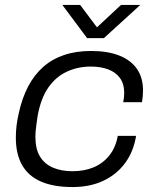

<svg xmlns="http://www.w3.org/2000/svg" viewBox="-20 -744 630 776"><path d="M273 12Q197 12 146 -10Q95 -32 69.5 -76.5Q44 -121 44 -188Q44 -212 47 -237Q50 -262 56 -287Q69 -347 93.5 -394Q118 -441 154 -473Q190 -505 238.5 -521.5Q287 -538 348 -538Q415 -538 462 -519.5Q509 -501 533.5 -465.5Q558 -430 558 -379Q558 -368 557 -356Q556 -344 554 -331H478Q480 -341 481 -350Q482 -359 482 -368Q482 -405 465 -428.5Q448 -452 417.5 -463.5Q387 -475 347 -475Q295 -475 250.5 -454.5Q206 -434 175.5 -390.5Q145 -347 132 -275Q129 -254 127 -239.5Q125 -225 124 -213.5Q123 -202 123 -192Q123 -142 141.5 -111.5Q160 -81 194 -66.5Q228 -52 273 -52Q321 -52 359 -68Q397 -84 422.5 -116.5Q448 -149 456 -195H530Q520 -132 486 -85.5Q452 -39 398 -13.5Q344 12 273 12ZM547 -724 400 -590H332L232 -724H304L385 -616H353L469 -724Z"/></svg>

Font: Archivo SemiExpanded Light
Style: Italic
Weight: 300
Width: 6
Italic angle: -10°
Designer: Hector Gatti
Foundry: Omnibus-Type
Version: Version 2.001